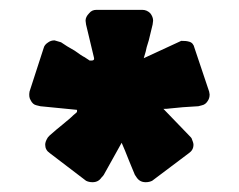

<svg xmlns="http://www.w3.org/2000/svg" viewBox="-20 -750 485 390"><path d="M154.8 -382.8 81.1 -439Q71.8 -445.3 71.8 -456.1Q71.8 -461.9 76.2 -469.2Q76.2 -470.2 81.1 -475.1Q85.9 -479.5 95 -487.1Q104 -494.6 106 -496.1Q107.4 -497.6 114.7 -503.4Q122.1 -509.3 125 -512.2Q127 -514.2 128.9 -515.9Q130.9 -517.6 132.1 -518.6Q133.3 -519.5 133.8 -520Q137.7 -522.5 136.2 -526.9L62 -534.2L54.2 -536.1Q46.4 -537.6 42 -546.9Q38.1 -553.2 40 -564L68.8 -652.8Q70.3 -659.2 78.1 -664.1Q83.5 -668 90.8 -668L104 -664.1Q115.2 -656.2 131.8 -647Q146.5 -636.2 151.9 -633.8Q154.3 -632.3 156.7 -630.6Q159.2 -628.9 160.4 -628.2Q161.6 -627.4 162.1 -627H166Q172.4 -627 170.9 -632.8L154.8 -700.2L153.8 -708Q153.8 -715.8 161.1 -723.1Q166.5 -730 175.8 -730H269Q278.3 -730 285.2 -723.1Q291 -715.8 291 -708L290 -700.2Q282.7 -668.9 282.2 -668Q276.9 -651.9 275.9 -645L272 -631.8L348.1 -667Q354 -667 356.9 -666.7Q359.9 -666.5 364.3 -665.3Q368.7 -664.1 371.3 -660.9Q374 -657.7 375 -652.8L404.8 -564L405.8 -558.1Q405.8 -550.3 401.9 -544.9Q397.5 -537.6 390.1 -536.1L382.8 -534.2Q377.4 -533.7 366.7 -533.2Q356 -532.7 351.1 -532.2Q347.7 -531.7 338.9 -531Q330.1 -530.3 326.2 -529.8Q319.3 -528.8 312 -528.8L363.8 -475.1Q369.1 -469.7 369.1 -469.2Q373 -460 373 -456.1Q373 -445.3 363.8 -439L289.1 -382.8Q283.2 -379.9 275.9 -379.9Q264.2 -379.9 257.8 -389.2L253.9 -395Q251.5 -400.4 247.3 -410.9Q243.2 -421.4 241.2 -425.8Q240.2 -428.7 233.9 -444.1Q227.5 -459.5 227.1 -460L190.9 -395Q189.9 -393.1 186 -389.2Q179.7 -379.9 168 -379.9Q160.6 -379.9 154.8 -382.8Z"/></svg>

Font: Cunia
Style: Bold
Weight: 700
Designer: Alejo Bergmann, Denis Ignatov
Foundry: Hubert & Fischer
Version: Version 1.00 February 21, 2019, initial release